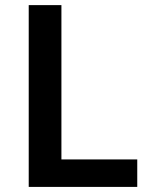

<svg xmlns="http://www.w3.org/2000/svg" viewBox="-20 -734 590 754"><path d="M519 0V-107.9H221.2V-713.9H92.8V0Z"/></svg>

Font: Noto Reveo Sans
Style: Regular
Weight: 600
Designer: Monotype Design Team
Foundry: Monotype Imaging Inc.
Version: Version 2.007